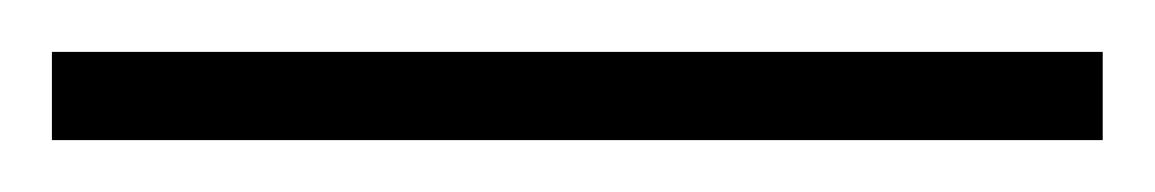

<svg xmlns="http://www.w3.org/2000/svg" viewBox="-22 69 445 74"><path d="M403 123H-2V89H403Z"/></svg>

Font: Noto Sans Gujarati ExtraCondensed ExtraLight
Style: Regular
Weight: 200
Width: 2
Designer: Jelle Bosma - Monotype Design Team, Universal Thirst
Foundry: Monotype Imaging Inc.
Version: Version 2.106; ttfautohint (v1.8.4.7-5d5b)